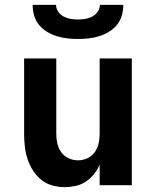

<svg xmlns="http://www.w3.org/2000/svg" viewBox="-20 -760 640 788"><path d="M246 8Q220 8 194.5 1Q169 -6 149 -22.5Q129 -39 115 -61Q101 -83 93 -107.5Q85 -132 82 -158Q79 -184 79 -210V-520H211V-210Q211 -190 215.5 -170.5Q220 -151 231.5 -135Q243 -119 261.5 -110.5Q280 -102 300 -102Q320 -102 338.5 -110.5Q357 -119 368.5 -135Q380 -151 384.5 -170.5Q389 -190 389 -210V-520H521V0H389V-83Q379 -62 365 -44.5Q351 -27 332 -14.5Q313 -2 290.5 3Q268 8 246 8ZM300 -600Q278 -600 256 -602.5Q234 -605 213 -611.5Q192 -618 173 -629.5Q154 -641 140 -658Q126 -675 120 -696.5Q114 -718 114 -740H210Q210 -725 219 -712Q228 -699 241.5 -692Q255 -685 270 -682.5Q285 -680 300 -680Q315 -680 330 -682.5Q345 -685 358.5 -692Q372 -699 381 -712Q390 -725 390 -740H486Q486 -718 480 -696.5Q474 -675 460 -658Q446 -641 427 -629.5Q408 -618 387 -611.5Q366 -605 344 -602.5Q322 -600 300 -600Z"/></svg>

Font: Iosevka SS04 XBd Ex
Style: Regular
Weight: 800
Width: 7
Monospace: yes
Designer: Belleve Invis
Foundry: Belleve Invis
Version: Version 19.0.0; ttfautohint (v1.8.4)